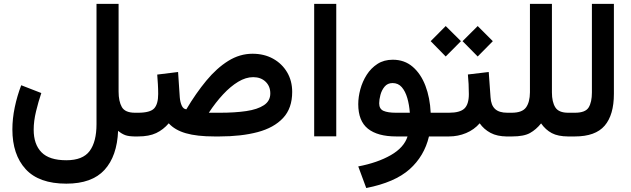

<svg xmlns="http://www.w3.org/2000/svg" viewBox="-20 -700 3239 985"><path d="M320.3 242.2Q179.7 242.2 111.6 167.7Q43.5 93.3 43.5 -36.1Q43.5 -91.3 55.7 -149.7Q67.9 -208 88.9 -262.7L191.9 -222.7Q176.8 -178.2 164.8 -128.4Q152.8 -78.6 152.8 -34.7Q152.8 40.5 192.9 81.3Q232.9 122.1 320.3 122.1Q404.8 122.1 439.9 74.7Q475.1 27.3 475.1 -63V-680.2H588.4V-230.5Q588.4 -180.2 605 -150.9Q621.6 -121.6 672.9 -121.6H687.5V0H673.8Q640.6 0 622.3 -6.8Q604 -13.7 585.9 -28.8Q580.6 101.1 516.1 171.6Q451.7 242.2 320.3 242.2Z M936 -139.2Q985.4 -222.2 1038.6 -286.4Q1091.8 -350.6 1150.9 -387.5Q1210 -424.3 1275.4 -424.3Q1335 -424.3 1380.9 -398.9Q1426.8 -373.5 1452.9 -329.3Q1479 -285.2 1479 -228.5Q1479 -144.5 1432.1 -94.5Q1385.3 -44.4 1301.5 -22.2Q1217.8 0 1106 0H1080.1Q990.2 0 933.6 -16.4Q877 -32.7 845.7 -67.4Q817.9 -34.7 781.2 -17.3Q744.6 0 688 0H668L668.5 -121.6H688Q750 -121.6 770.8 -143.8Q791.5 -166 791.5 -217.8Q791.5 -243.7 790 -268.1Q788.6 -292.5 786.6 -317.4L893.6 -330.6L902.3 -200.7Q904.3 -175.8 912.4 -158.2Q920.4 -140.6 936 -139.2ZM1278.8 -304.2Q1241.2 -304.2 1201.9 -280.5Q1162.6 -256.8 1124.3 -215.6Q1085.9 -174.3 1051.3 -121.6H1108.9Q1185.1 -121.6 1243.2 -130.1Q1301.3 -138.7 1334 -160.4Q1366.7 -182.1 1366.7 -220.7Q1366.7 -257.8 1342.3 -281Q1317.9 -304.2 1278.8 -304.2Z M1705.1 -680.2V-0.5H1591.8V-680.2Z M1995.1 -393.6Q2055.2 -393.6 2097.2 -357.4Q2139.2 -321.3 2162.6 -259.8Q2186 -198.2 2189.5 -121.6H2234.4V0H2180.7Q2156.7 101.1 2081.1 168.5Q2005.4 235.8 1858.9 264.6L1817.9 153.8Q1917 134.8 1984.9 95.9Q2052.7 57.1 2070.8 0H2013.2Q1917 0 1867.4 -39.8Q1817.9 -79.6 1817.9 -165.5Q1817.9 -202.1 1828.6 -241.9Q1839.4 -281.7 1861.3 -316.2Q1883.3 -350.6 1916.5 -372.1Q1949.7 -393.6 1995.1 -393.6ZM2011.2 -121.6H2082.5Q2079.6 -162.1 2069.6 -196.8Q2059.6 -231.4 2041.3 -252.7Q2022.9 -273.9 1994.1 -273.9Q1968.3 -273.9 1953.1 -255.6Q1938 -237.3 1931.6 -212.9Q1925.3 -188.5 1925.3 -169.9Q1925.3 -141.1 1947.5 -131.3Q1969.7 -121.6 2011.2 -121.6Z M2430.7 -566.4 2508.3 -488.8 2430.7 -410.2 2353 -488.8ZM2266.6 -566.4 2344.7 -488.8 2266.6 -410.2 2189.5 -488.8ZM2214.8 -121.6H2283.2Q2339.8 -121.6 2362.5 -143.3Q2385.3 -165 2385.3 -217.3Q2385.3 -244.1 2384 -269Q2382.8 -293.9 2380.4 -317.9L2487.3 -330.6L2496.6 -200.7Q2499 -160.2 2519.8 -140.9Q2540.5 -121.6 2582.5 -121.6H2592.8V0H2581.5Q2530.8 0 2496.6 -18.3Q2462.4 -36.6 2440.9 -67.4Q2412.6 -34.7 2371.1 -17.3Q2329.6 0 2283.2 0H2214.8Z M2698.7 -226.1V-680.2H2811.5V-225.6Q2811.5 -176.8 2828.9 -149.2Q2846.2 -121.6 2895 -121.6H2910.6V0H2896Q2842.8 0 2810.8 -17.1Q2778.8 -34.2 2755.9 -66.9Q2730.5 -35.2 2699 -17.6Q2667.5 0 2607.4 0H2573.2V-121.6H2605Q2658.7 -121.6 2678.5 -148.7Q2698.2 -175.8 2698.7 -226.1Z M2891.1 -121.6H2929.7Q2983.4 -121.6 3000 -148.9Q3016.6 -176.3 3016.6 -225.6V-680.2H3129.4V-218.3Q3129.4 -110.4 3082 -55.2Q3034.7 0 2929.2 0H2891.1Z"/></svg>

Font: Vazirmatn FD SemiBold
Style: Regular
Weight: 600
Designer: Saber Rastikerdar
Foundry: Saber Rastikerdar
Version: Version 33.001